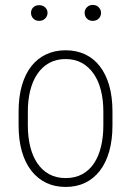

<svg xmlns="http://www.w3.org/2000/svg" viewBox="-20 -740 527 771"><path d="M54.7 -236.3V-292.5Q54.7 -351.1 67.9 -396.7Q81.1 -442.4 105.7 -473.9Q130.4 -505.4 165.3 -521.7Q200.2 -538.1 243.2 -538.1Q287.1 -538.1 321.8 -521.7Q356.4 -505.4 380.9 -473.9Q405.3 -442.4 418.5 -396.7Q431.6 -351.1 431.6 -292.5V-236.3Q431.6 -177.7 418.5 -131.8Q405.3 -85.9 380.9 -54.2Q356.4 -22.5 321.8 -5.9Q287.1 10.7 243.7 10.7Q200.2 10.7 165.5 -5.9Q130.9 -22.5 106 -54.2Q81.1 -85.9 67.9 -131.8Q54.7 -177.7 54.7 -236.3ZM91.8 -292.5V-236.3Q91.8 -190.4 101.3 -151.6Q110.8 -112.8 129.9 -84.5Q148.9 -56.2 177.5 -40.5Q206.1 -24.9 243.7 -24.9Q281.7 -24.9 310.3 -40.5Q338.9 -56.2 357.7 -84.5Q376.5 -112.8 385.7 -151.6Q395 -190.4 395 -236.3V-292.5Q395 -337.9 385.5 -376.2Q376 -414.6 356.7 -442.9Q337.4 -471.2 309.1 -487.1Q280.8 -502.9 243.2 -502.9Q206.1 -502.9 177.5 -487.1Q148.9 -471.2 129.9 -442.9Q110.8 -414.6 101.3 -376.2Q91.8 -337.9 91.8 -292.5ZM104.5 -688.5Q104.5 -701.2 113.3 -710.2Q122.1 -719.2 137.2 -719.2Q151.9 -719.2 161.4 -710.2Q170.9 -701.2 170.9 -688.5Q170.9 -675.3 161.4 -665.8Q151.9 -656.2 137.2 -656.2Q122.1 -656.2 113.3 -665.8Q104.5 -675.3 104.5 -688.5ZM319.8 -688.5Q319.8 -701.2 328.9 -710.7Q337.9 -720.2 352.5 -720.2Q367.2 -720.2 376.5 -710.7Q385.7 -701.2 385.7 -688.5Q385.7 -674.8 376.5 -665.5Q367.2 -656.2 352.5 -656.2Q337.9 -656.2 328.9 -665.5Q319.8 -674.8 319.8 -688.5Z"/></svg>

Font: Roboto Condensed ExtraLight
Style: Regular
Weight: 250
Designer: Christian Robertson
Foundry: Google
Version: Version 3.008; 2023